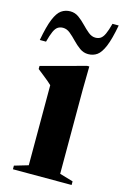

<svg xmlns="http://www.w3.org/2000/svg" viewBox="-118 -767 533 820"><g transform="rotate(15 149.0 -357.5)"><path d="M227 -508.5 225.5 -407.5V-33.5L285 -16V0H25.5V-16L86.5 -34V-388Q80.5 -394 71 -402Q61.5 -410 48.8 -420Q36 -430 21 -442V-455.5L217.5 -508.5ZM303 -710Q291.5 -648 277.8 -615Q264 -582 247.2 -570Q230.5 -558 208 -558Q187.5 -558 170.5 -570.2Q153.5 -582.5 138.2 -598.5Q123 -614.5 108 -626.8Q93 -639 76.5 -639Q63.5 -639 53.8 -632.8Q44 -626.5 36.5 -610Q29 -593.5 21 -563H-6.5Q5 -625.5 18.5 -658.2Q32 -691 49.2 -703Q66.5 -715 88.5 -715Q109 -715 126 -702.8Q143 -690.5 158.2 -674.5Q173.5 -658.5 188.5 -646.2Q203.5 -634 219.5 -634Q233 -634 242.5 -640.2Q252 -646.5 259.8 -663Q267.5 -679.5 275.5 -710Z"/></g></svg>

Font: Newsreader 60pt SemiBold
Style: Regular
Weight: 600
Designer: Hugues Gentile
Foundry: Production Type
Version: Version 1.003